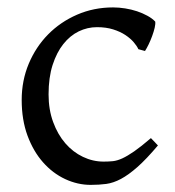

<svg xmlns="http://www.w3.org/2000/svg" viewBox="-20 -489 477 523"><path d="M410.2 -92.8Q378.4 -55.2 354.2 -33.9Q330.1 -12.7 309.6 -1.7Q289.1 9.3 269.5 12Q250 14.6 227.1 14.6Q191.4 14.6 157.5 -1.2Q123.5 -17.1 97.2 -46.9Q70.8 -76.7 54.9 -119.6Q39.1 -162.6 39.1 -216.8Q39.1 -269.5 58.3 -315.4Q77.6 -361.3 111.1 -395.3Q144.5 -429.2 189.9 -449Q235.4 -468.8 288.1 -468.8Q304.2 -468.8 321 -466.1Q337.9 -463.4 353.3 -458.3Q368.7 -453.1 381.6 -446Q394.5 -439 402.8 -430.2Q403.8 -424.3 401.4 -413.6Q398.9 -402.8 394.5 -390.9Q390.1 -378.9 384.8 -367.9Q379.4 -356.9 375 -350.1L356.9 -355Q353 -363.8 344.2 -374Q335.4 -384.3 321.5 -393.6Q307.6 -402.8 288.3 -408.9Q269 -415 244.1 -415Q218.3 -415 194.6 -403.6Q170.9 -392.1 152.6 -369.1Q134.3 -346.2 123.3 -312Q112.3 -277.8 112.3 -231.9Q112.3 -190.4 124.8 -156.5Q137.2 -122.6 158 -98.6Q178.7 -74.7 205.8 -61.8Q232.9 -48.8 262.2 -48.8Q275.9 -48.8 287.6 -50Q299.3 -51.3 313.2 -57.6Q327.1 -64 345.5 -76.7Q363.8 -89.4 391.1 -112.8Z"/></svg>

Font: Gentium Plus Afr
Style: Regular
Weight: 400
Designer: J. Victor Gaultney, Annie Olsen, Iska Routamaa, Becca Hirsbrunner
Foundry: SIL International
Version: Version 5.000